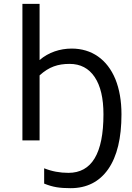

<svg xmlns="http://www.w3.org/2000/svg" viewBox="-20 -734 691 1004"><path d="M187 -339.8C236.3 -384.8 283.2 -399.9 344.2 -399.9C400.4 -399.9 444.3 -377 475.1 -331.1C505.9 -285.2 521 -220.2 521 -136.2C521 67.9 460 169.9 337.9 169.9C293.5 169.9 251 162.1 210.9 146V226.1C233.9 235.4 255.4 241.7 276.4 245.1C297.4 248.5 321.3 250 349.1 250C433.6 250 499.5 216.8 545.9 150.4C592.3 83.5 615.2 -11.7 615.2 -136.2C615.2 -206.1 604.5 -267.6 583.5 -319.8C540.5 -424.3 458.5 -480 355 -480C294.4 -480 233.4 -460.4 187 -419.9V-713.9H97.2V0H187Z"/></svg>

Font: Noto Reveo Sans
Style: Regular
Weight: 400
Designer: Monotype Design team
Foundry: Monotype Imaging Inc.
Version: Version 1.04